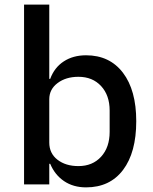

<svg xmlns="http://www.w3.org/2000/svg" viewBox="-20 -797 660 830"><path d="M197 -89H193V0H84V-777H193V-456H197Q215 -505 255.5 -531.5Q296 -558 352 -558Q454 -558 511.5 -482.5Q569 -407 569 -273Q569 -138 512 -62.5Q455 13 352 13Q297 13 257 -14Q217 -41 197 -89ZM454 -227V-319Q454 -385 417 -425Q380 -465 319 -465Q265 -465 229 -438Q193 -411 193 -368V-181Q193 -134 228.5 -106.5Q264 -79 319 -79Q380 -79 417 -119.5Q454 -160 454 -227Z"/></svg>

Font: IBM Plex Sans JP Medm
Style: Regular
Weight: 500
Designer: Mike Abbink; Paul van der Laan; Pieter van Rosmalen; Wujin Sim; Yejin Wi; Jinhee Kim; Boomi Park; Yona Kim; Kichan Ma
Foundry: Sandoll Inc.
Version: Version 1.002